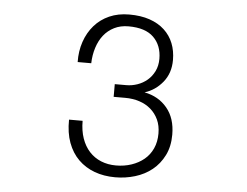

<svg xmlns="http://www.w3.org/2000/svg" viewBox="-52 -747 1103 859"><g transform="rotate(5 500.0 -317.5)"><path d="M733 -164Q733 -111 713 -71Q693 -31 660 -4.5Q627 22 584 35Q541 48 495 48Q444 48 402 32.5Q360 17 329.5 -13Q299 -43 282.5 -87.5Q266 -132 267 -191H328Q328 -147 340 -112.5Q352 -78 374 -54Q396 -30 426.5 -17.5Q457 -5 494 -5Q531 -5 563.5 -16Q596 -27 620 -47Q644 -67 657.5 -96.5Q671 -126 671 -164Q671 -199 658.5 -226Q646 -253 624 -272Q602 -291 572.5 -300.5Q543 -310 509 -310H457V-367H509Q534 -367 558.5 -375.5Q583 -384 602.5 -400.5Q622 -417 634 -441.5Q646 -466 646 -497Q646 -557 609 -593.5Q572 -630 496 -630Q460 -630 432 -616Q404 -602 385 -578Q366 -554 355.5 -521Q345 -488 344 -451H283Q282 -500 296.5 -542.5Q311 -585 338.5 -616.5Q366 -648 405.5 -665.5Q445 -683 495 -683Q547 -683 586.5 -669.5Q626 -656 653 -631Q680 -606 693.5 -572Q707 -538 707 -497Q707 -438 674 -397.5Q641 -357 593 -342Q656 -330 694.5 -284Q733 -238 733 -164Z"/></g></svg>

Font: NanumGothicCoding
Style: Regular
Weight: 400
Monospace: yes
Designer: Kwon Bruce; Nicolas Noh; Sung-woo Choi; Go-un Cha; Soo-hyun Park;
Foundry: NHN Corporation
Version: Version 2.000;PS 1;hotconv 1.0.49;makeotf.lib2.0.14853